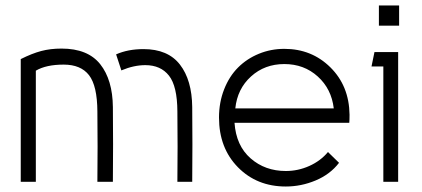

<svg xmlns="http://www.w3.org/2000/svg" viewBox="-20 -659 1529 696"><path d="M109.9 0H55.2V-444.8Q96.2 -465.3 129.4 -474.1Q162.6 -482.9 203.1 -482.9Q298.3 -482.9 343.3 -426.3Q388.2 -369.6 389.2 -271Q390.6 -135.7 389.2 0H333Q334.5 -127.4 333 -254.9Q332.5 -348.1 302.7 -386.5Q272.9 -424.8 210.9 -424.8Q147 -424.8 109.9 -402.8ZM400.9 -461.9Q443.8 -481 500 -481Q588.9 -481 632.3 -424.8Q675.8 -368.7 676.8 -271Q678.2 -135.3 676.8 0H623Q624.5 -127.4 623 -254.9Q622.6 -346.7 592.5 -384.8Q562.5 -422.9 506.8 -422.9Q465.3 -422.9 419.9 -403.8Z M1209 -68.8Q1176.8 -26.9 1124.3 -4.9Q1071.8 17.1 1016.1 17.1Q911.1 17.1 842.5 -52.7Q773.9 -122.6 773.9 -232.9Q773.9 -288.1 792.5 -335.2Q811 -382.3 843 -414.3Q875 -446.3 918.5 -464.1Q961.9 -481.9 1010.7 -481.9Q1109.9 -481.9 1177.7 -414.8Q1245.6 -347.7 1247.1 -243.2Q1247.1 -222.7 1246.1 -213.9H830.1Q835.9 -130.9 888.4 -85Q940.9 -39.1 1016.1 -39.1Q1060.5 -39.1 1101.3 -57.4Q1142.1 -75.7 1168.9 -107.9ZM833 -266.1H1189.9Q1181.6 -336.9 1131.8 -381.8Q1082 -426.8 1010.7 -426.8Q939.5 -426.8 889.9 -381.8Q840.3 -336.9 833 -266.1Z M1353.5 -639.2H1426.8V-565.9H1353.5ZM1326.7 -418 1337.4 -470.2H1423.3V0H1369.6V-418Z"/></svg>

Font: Kreadon Light
Style: Regular
Weight: 300
Designer: kohakuno
Foundry: StudioGnu
Version: Version 1.000;Glyphs 3.1.2 (3151)